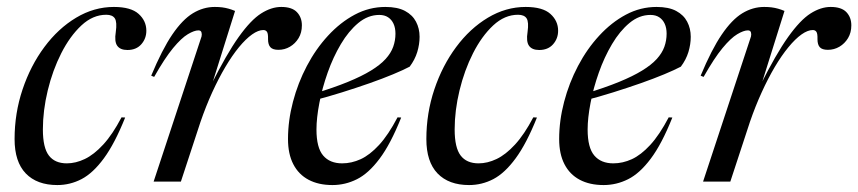

<svg xmlns="http://www.w3.org/2000/svg" viewBox="-20 -523 2472 553"><path d="M286 -480.5Q247.5 -480.5 214.5 -449.8Q181.5 -419 156.5 -369.8Q131.5 -320.5 117.5 -262.5Q103.5 -204.5 103.5 -150Q103.5 -97.5 120.8 -75Q138 -52.5 172.5 -52.5Q198 -52.5 224.2 -65Q250.5 -77.5 277.2 -106.5Q304 -135.5 330 -185L340.5 -184.5Q310.5 -109.5 279.2 -67Q248 -24.5 215 -7.2Q182 10 145 10Q86.5 10 54.2 -23.5Q22 -57 22 -122.5Q22 -197 45 -265.5Q68 -334 107.8 -387.5Q147.5 -441 199.2 -472Q251 -503 308 -503Q357 -503 379.2 -483Q401.5 -463 401.5 -434.5Q401.5 -412 387 -395.5Q372.5 -379 347 -379Q326.5 -379 317.8 -391Q309 -403 313.5 -431Q317.5 -459.5 310.8 -470Q304 -480.5 286 -480.5Z M560.5 -418Q562 -424.5 560.2 -430Q558.5 -435.5 551.5 -435.5Q539.5 -435.5 521 -424.5Q502.5 -413.5 478.5 -384.5Q454.5 -355.5 424 -301.5L415.5 -305Q447 -380.5 476.2 -423.5Q505.5 -466.5 535.5 -484.8Q565.5 -503 598.5 -503Q610 -503 619.8 -501.8Q629.5 -500.5 638.5 -498Q647.5 -495.5 657 -491.5L589.5 -276.5H587Q632.5 -367.5 667.5 -416.5Q702.5 -465.5 732 -484.2Q761.5 -503 790 -503Q821 -503 835.2 -488Q849.5 -473 849.5 -450Q849.5 -429 840 -413.2Q830.5 -397.5 815.2 -388.5Q800 -379.5 782 -379.5Q765.5 -379.5 758.8 -387Q752 -394.5 752 -410Q752.5 -426 749 -431.2Q745.5 -436.5 738.5 -436.5Q724 -436.5 706 -423.8Q688 -411 668.2 -387Q648.5 -363 629 -330Q609.5 -297 591.2 -257Q573 -217 557.5 -172L501 0H422.5Z M1072.5 -480Q1040 -480 1012 -456.8Q984 -433.5 961.8 -396Q939.5 -358.5 923.8 -314Q908 -269.5 899.8 -226.2Q891.5 -183 891.5 -150Q891.5 -97.5 910.8 -75Q930 -52.5 965.5 -52.5Q992.5 -52.5 1018.8 -64.5Q1045 -76.5 1071.8 -105.5Q1098.5 -134.5 1125 -185L1135.5 -184.5Q1105 -108 1073.2 -65.8Q1041.5 -23.5 1008 -6.8Q974.5 10 937.5 10Q897.5 10 868.8 -5.2Q840 -20.5 824.8 -50Q809.5 -79.5 809.5 -122.5Q809.5 -175.5 823.8 -229.8Q838 -284 863.8 -333Q889.5 -382 924.8 -420.2Q960 -458.5 1001.8 -480.8Q1043.5 -503 1090 -503Q1125 -503 1146.5 -491.5Q1168 -480 1178.2 -460.5Q1188.5 -441 1188.5 -417Q1188.5 -395.5 1181.8 -373.2Q1175 -351 1160 -331Q1142 -321.5 1112 -309Q1082 -296.5 1044.2 -283.2Q1006.5 -270 965 -257Q923.5 -244 883 -233.5L885.5 -253.5Q941.5 -270.5 981.8 -287Q1022 -303.5 1048.5 -319.8Q1075 -336 1090.5 -353Q1106 -370 1112.5 -388.2Q1119 -406.5 1119 -426Q1119 -442.5 1113.5 -454.5Q1108 -466.5 1097.8 -473.2Q1087.5 -480 1072.5 -480Z M1472 -480.5Q1433.5 -480.5 1400.5 -449.8Q1367.5 -419 1342.5 -369.8Q1317.5 -320.5 1303.5 -262.5Q1289.5 -204.5 1289.5 -150Q1289.5 -97.5 1306.8 -75Q1324 -52.5 1358.5 -52.5Q1384 -52.5 1410.2 -65Q1436.5 -77.5 1463.2 -106.5Q1490 -135.5 1516 -185L1526.5 -184.5Q1496.5 -109.5 1465.2 -67Q1434 -24.5 1401 -7.2Q1368 10 1331 10Q1272.5 10 1240.2 -23.5Q1208 -57 1208 -122.5Q1208 -197 1231 -265.5Q1254 -334 1293.8 -387.5Q1333.5 -441 1385.2 -472Q1437 -503 1494 -503Q1543 -503 1565.2 -483Q1587.5 -463 1587.5 -434.5Q1587.5 -412 1573 -395.5Q1558.5 -379 1533 -379Q1512.5 -379 1503.8 -391Q1495 -403 1499.5 -431Q1503.5 -459.5 1496.8 -470Q1490 -480.5 1472 -480.5Z M1853.5 -480Q1821 -480 1793 -456.8Q1765 -433.5 1742.8 -396Q1720.5 -358.5 1704.8 -314Q1689 -269.5 1680.8 -226.2Q1672.5 -183 1672.5 -150Q1672.5 -97.5 1691.8 -75Q1711 -52.5 1746.5 -52.5Q1773.5 -52.5 1799.8 -64.5Q1826 -76.5 1852.8 -105.5Q1879.5 -134.5 1906 -185L1916.5 -184.5Q1886 -108 1854.2 -65.8Q1822.5 -23.5 1789 -6.8Q1755.5 10 1718.5 10Q1678.5 10 1649.8 -5.2Q1621 -20.5 1605.8 -50Q1590.5 -79.5 1590.5 -122.5Q1590.5 -175.5 1604.8 -229.8Q1619 -284 1644.8 -333Q1670.5 -382 1705.8 -420.2Q1741 -458.5 1782.8 -480.8Q1824.5 -503 1871 -503Q1906 -503 1927.5 -491.5Q1949 -480 1959.2 -460.5Q1969.5 -441 1969.5 -417Q1969.5 -395.5 1962.8 -373.2Q1956 -351 1941 -331Q1923 -321.5 1893 -309Q1863 -296.5 1825.2 -283.2Q1787.5 -270 1746 -257Q1704.5 -244 1664 -233.5L1666.5 -253.5Q1722.5 -270.5 1762.8 -287Q1803 -303.5 1829.5 -319.8Q1856 -336 1871.5 -353Q1887 -370 1893.5 -388.2Q1900 -406.5 1900 -426Q1900 -442.5 1894.5 -454.5Q1889 -466.5 1878.8 -473.2Q1868.5 -480 1853.5 -480Z M2143 -418Q2144.5 -424.5 2142.8 -430Q2141 -435.5 2134 -435.5Q2122 -435.5 2103.5 -424.5Q2085 -413.5 2061 -384.5Q2037 -355.5 2006.5 -301.5L1998 -305Q2029.5 -380.5 2058.8 -423.5Q2088 -466.5 2118 -484.8Q2148 -503 2181 -503Q2192.5 -503 2202.2 -501.8Q2212 -500.5 2221 -498Q2230 -495.5 2239.5 -491.5L2172 -276.5H2169.5Q2215 -367.5 2250 -416.5Q2285 -465.5 2314.5 -484.2Q2344 -503 2372.5 -503Q2403.5 -503 2417.8 -488Q2432 -473 2432 -450Q2432 -429 2422.5 -413.2Q2413 -397.5 2397.8 -388.5Q2382.5 -379.5 2364.5 -379.5Q2348 -379.5 2341.2 -387Q2334.5 -394.5 2334.5 -410Q2335 -426 2331.5 -431.2Q2328 -436.5 2321 -436.5Q2306.5 -436.5 2288.5 -423.8Q2270.5 -411 2250.8 -387Q2231 -363 2211.5 -330Q2192 -297 2173.8 -257Q2155.5 -217 2140 -172L2083.5 0H2005Z"/></svg>

Font: Newsreader 60pt
Style: Italic
Weight: 400
Italic angle: -17°
Designer: Hugues Gentile
Foundry: Production Type
Version: Version 1.003